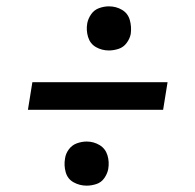

<svg xmlns="http://www.w3.org/2000/svg" viewBox="-20 -643 616 605"><path d="M323 -484Q338 -484 353.5 -489Q369 -494 379 -507.5Q389 -521 392 -536Q395 -559 389 -580Q383 -601 364.5 -612Q346 -623 323 -623Q308 -623 292.5 -617.5Q277 -612 267.5 -598.5Q258 -585 255 -570Q251 -548 257.5 -526.5Q264 -505 282.5 -494.5Q301 -484 323 -484ZM68 -297H494L508 -384H82ZM253 -58Q268 -58 283.5 -63Q299 -68 308.5 -81.5Q318 -95 321 -110Q325 -133 318.5 -154Q312 -175 293.5 -186Q275 -197 253 -197Q238 -197 222.5 -191.5Q207 -186 197 -172.5Q187 -159 185 -144Q181 -122 187 -100.5Q193 -79 212 -68.5Q231 -58 253 -58Z"/></svg>

Font: Iosevka Sparkle Medium
Style: Italic
Weight: 500
Italic angle: -9°
Designer: Belleve Invis
Foundry: Belleve Invis
Version: Version 4.5.0; ttfautohint (v1.8.3)